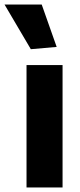

<svg xmlns="http://www.w3.org/2000/svg" viewBox="-58 -827 353 847"><path d="M59 -540H218V0H59ZM78 -610 -38 -807H126L192 -620Z"/></svg>

Font: Encode Sans Narrow
Style: Bold
Weight: 700
Designer: Pablo Impallari, Andres Torresi
Foundry: Pablo Impallari, Andres Torresi
Version: Version 1.000; ttfautohint (v1.00) -l 8 -r 50 -G 200 -x 14 -